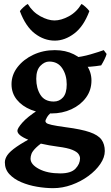

<svg xmlns="http://www.w3.org/2000/svg" viewBox="-20 -726 567 985"><path d="M517.6 48.8Q517.6 81.5 494.6 115.2Q471.7 148.9 433.3 177Q395 205.1 347.9 222.2Q300.8 239.3 252.4 239.3Q212.9 239.3 169.7 231.9Q126.5 224.6 89.1 208.7Q51.8 192.9 28.3 167.7Q4.9 142.6 4.9 106.9Q4.9 88.9 17.8 69.8Q30.8 50.8 65.2 26.9Q99.6 2.9 163.1 -29.8Q163.1 -29.8 178.5 -28.8Q193.8 -27.8 209.5 -24.7Q225.1 -21.5 226.6 -14.6Q184.1 12.7 165 31.5Q146 50.3 141.4 63.5Q136.7 76.7 136.7 87.9Q136.7 117.7 179.7 140.6Q222.7 163.6 289.1 163.6Q344.2 163.6 367.4 139.2Q390.6 114.7 390.6 86.4Q390.6 75.7 382.8 64.2Q375 52.7 350.8 42.7Q326.7 32.7 277.3 26.4Q181.6 13.7 125.5 -9Q69.3 -31.7 69.3 -55.2Q69.3 -67.9 94.7 -96.9Q120.1 -126 176.8 -162.6L270.5 -170.9Q230.5 -141.6 221.7 -125.5Q212.9 -109.4 212.9 -105.5Q212.9 -100.1 218 -95.2Q223.1 -90.3 245.4 -85.2Q267.6 -80.1 318.4 -73.2Q397 -63 440.2 -48.1Q483.4 -33.2 500.5 -9.8Q517.6 13.7 517.6 48.8ZM526.9 -449.2Q524.9 -439.5 515.9 -421.1Q506.8 -402.8 499 -390.6Q472.7 -386.2 443.1 -383.8Q413.6 -381.3 372.1 -382.8L354 -430.2Q400.4 -434.1 445.1 -447.3Q489.7 -460.4 512.2 -468.8ZM449.2 -313Q449.2 -263.2 421.1 -225.1Q393.1 -187 346.4 -165.5Q299.8 -144 243.7 -144Q186 -144 139.6 -162.6Q93.3 -181.2 66.2 -214.8Q39.1 -248.5 39.1 -293.9Q39.1 -341.8 69.8 -381.6Q100.6 -421.4 151.1 -445.1Q201.7 -468.8 261.2 -468.8Q316.4 -468.8 358.6 -447.5Q400.9 -426.3 425 -390.9Q449.2 -355.5 449.2 -313ZM322.3 -293Q322.3 -341.3 299.3 -375.7Q276.4 -410.2 232.4 -410.2Q208.5 -410.2 187.3 -388.4Q166 -366.7 166 -321.8Q166 -273.4 187.5 -239.3Q209 -205.1 255.9 -205.1Q284.7 -205.1 303.5 -226.6Q322.3 -248 322.3 -293ZM438.5 -668.9Q409.2 -590.3 360.8 -554Q312.5 -517.6 261.2 -517.6Q206.1 -517.6 158.7 -554Q111.3 -590.3 82 -668.9Q87.9 -677.7 101.3 -689.9Q114.7 -702.1 122.6 -705.6Q147 -664.6 186.8 -642.8Q226.6 -621.1 259.3 -621.1Q293.9 -621.1 333.5 -642.6Q373 -664.1 397.9 -705.6Q406.2 -702.1 419.4 -689.9Q432.6 -677.7 438.5 -668.9Z"/></svg>

Font: Gentium Book Plus
Style: Bold
Weight: 700
Designer: Victor Gaultney, Annie Olsen, Iska Routamaa, Becca Hirsbrunner
Foundry: SIL International
Version: Version 6.101